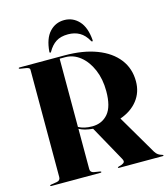

<svg xmlns="http://www.w3.org/2000/svg" viewBox="-128 -995 959 1095"><g transform="rotate(-15 351.0 -447.5)"><path d="M659 -452Q659 -387.5 621.8 -340Q584.5 -292.5 518.5 -269.5L654.5 -37.5Q663 -24 672.5 -17.8Q682 -11.5 694.5 -8Q701.5 -6 701.5 -3.5Q701.5 0 696 0H437.5Q432 0 432 -3.5Q432 -5 439 -8L455.5 -12.5Q468.5 -17.5 472.5 -24.5Q476.5 -31.5 467 -48L353 -253.5Q326.5 -256 307 -261.2Q287.5 -266.5 272 -275V-37Q272 -17.5 293 -13.5L327.5 -8Q334.5 -7 334.5 -3.5Q334.5 0 329 0H38Q32.5 0 32.5 -3.5Q32.5 -7 39.5 -8L74 -13.5Q95 -17.5 95 -37V-672Q95 -683 74 -686.5L39.5 -692Q32.5 -693 32.5 -696.5Q32.5 -700 38 -700H303.5Q413.5 -700 493.2 -669.5Q573 -639 616 -583.5Q659 -528 659 -452ZM272 -689V-286Q304.5 -268 352.5 -268Q410.5 -268 445.8 -309.2Q481 -350.5 481 -441.5Q481 -513 457 -569Q433 -625 393 -657Q353 -689 304.5 -689ZM353.5 -811Q310 -811 282.2 -793Q254.5 -775 235 -740Q233 -736 230 -736Q224.5 -736 225.5 -743Q231.5 -819 266.5 -857Q301.5 -895 353.5 -895Q404.5 -895 439.8 -857Q475 -819 481 -743Q481.5 -736 476.5 -736Q473.5 -736 471.5 -740Q450.5 -778 421.2 -794.5Q392 -811 353.5 -811Z"/></g></svg>

Font: Fraunces 144pt S000
Style: Bold
Weight: 700
Version: Version 1.000; ttfautohint (v1.8.3)